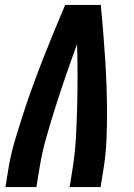

<svg xmlns="http://www.w3.org/2000/svg" viewBox="-20 -755 540 775"><path d="M2 0 14 -74Q23 -130 39.5 -185.5Q56 -241 74 -296.5Q92 -352 112 -407Q132 -462 153.5 -517Q175 -572 197.5 -626.5Q220 -681 243 -735H387Q392 -681 396.5 -626.5Q401 -572 404.5 -517Q408 -462 410 -407Q412 -352 412 -296.5Q412 -241 409.5 -185.5Q407 -130 398 -74L386 0H261L273 -74Q283 -137 286.5 -200Q290 -263 291.5 -326Q293 -389 293 -451.5Q293 -514 291 -577Q268 -514 246.5 -451.5Q225 -389 205 -326.5Q185 -264 167 -200.5Q149 -137 139 -74L127 0Z"/></svg>

Font: Iosevka Term Curly XBd Obl
Style: Regular
Weight: 800
Italic angle: -9°
Designer: Belleve Invis
Foundry: Belleve Invis
Version: Version 32.3.0